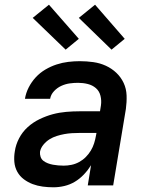

<svg xmlns="http://www.w3.org/2000/svg" viewBox="-20 -788 640 816"><path d="M207 8Q184 8 161.5 5Q139 2 119 -5.5Q99 -13 81.5 -26Q64 -39 53.5 -58Q43 -77 41 -99.5Q39 -122 43 -145Q47 -173 61 -200Q75 -227 97.5 -247.5Q120 -268 148 -281.5Q176 -295 204 -302.5Q232 -310 261 -312.5Q290 -315 318 -315H405L409 -340Q412 -361 407 -381Q402 -401 387.5 -413.5Q373 -426 353 -431Q333 -436 312 -436Q294 -436 276 -433.5Q258 -431 240.5 -423Q223 -415 209.5 -400.5Q196 -386 193 -368H86Q90 -393 102 -416.5Q114 -440 132 -459.5Q150 -479 173 -492.5Q196 -506 220.5 -514Q245 -522 270 -525Q295 -528 319 -528Q348 -528 376.5 -524Q405 -520 430 -508.5Q455 -497 474.5 -478.5Q494 -460 505.5 -435.5Q517 -411 518 -382.5Q519 -354 515 -325L461 0H353L367 -86Q354 -65 336.5 -46.5Q319 -28 298 -15.5Q277 -3 253.5 2.5Q230 8 207 8ZM251 -84Q267 -84 284 -87.5Q301 -91 316.5 -99.5Q332 -108 344.5 -120.5Q357 -133 366 -148Q375 -163 380 -179Q385 -195 388 -212L390 -223H318Q302 -223 285.5 -222Q269 -221 253 -218Q237 -215 221 -210Q205 -205 190.5 -196Q176 -187 164.5 -173Q153 -159 150 -143Q149 -132 152.5 -121.5Q156 -111 164.5 -104.5Q173 -98 183.5 -94Q194 -90 205 -88Q216 -86 227.5 -85Q239 -84 251 -84ZM454 -577 315 -712 384 -768 510 -623ZM259 -577 119 -712 188 -768 315 -623Z"/></svg>

Font: Iosevka Aile Semibold Oblique
Style: Regular
Weight: 600
Italic angle: -9°
Designer: Belleve Invis
Foundry: Belleve Invis
Version: Version 31.1.0; ttfautohint (v1.8.4)